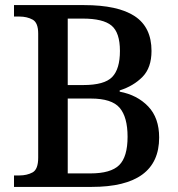

<svg xmlns="http://www.w3.org/2000/svg" viewBox="-20 -734 699 754"><path d="M35 0V-45H56Q86 -45 108 -57Q130 -69 130 -115V-602Q130 -645 108 -657Q86 -669 56 -669H35V-714H310Q443 -714 509 -670.5Q575 -627 575 -534Q575 -468 539.5 -432Q504 -396 450 -379V-374Q519 -361 562 -316Q605 -271 605 -194Q605 0 340 0ZM307 -400Q390 -400 420.5 -431.5Q451 -463 451 -534Q451 -606 418 -633.5Q385 -661 305 -661H246V-400ZM335 -53Q415 -53 448 -85.5Q481 -118 481 -197Q481 -274 450 -310.5Q419 -347 337 -347H246V-53Z"/></svg>

Font: Noto Serif Tamil Medium
Style: Regular
Weight: 500
Designer: Indian Type Foundry, Tom Grace, and the Monotype Design Team
Foundry: Monotype Imaging Inc.
Version: Version 2.004; ttfautohint (v1.8.4.7-5d5b)